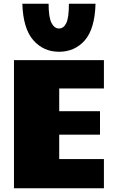

<svg xmlns="http://www.w3.org/2000/svg" viewBox="-20 -1011 613 1031"><path d="M55 0V-688H538V-536H298V-414H517V-288H298V-157H538V0ZM297 -733Q213 -733 158.5 -795.5Q104 -858 100 -991H241Q241 -918 256.5 -888Q272 -858 297 -858Q322 -858 336 -887Q350 -916 350 -991H493Q489 -855 435 -794Q381 -733 297 -733Z"/></svg>

Font: Paytone One
Style: Regular
Weight: 400
Designer: Vernon Adams
Foundry: Vernon Adams
Version: Version 1.002; ttfautohint (v1.8.4.7-5d5b);gftools[0.9.23]